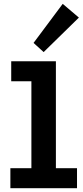

<svg xmlns="http://www.w3.org/2000/svg" viewBox="-20 -983 432 1003"><path d="M34.2 0V-104.5H144V-558.6H38.6V-663.1H272V-104.5H382.3V0ZM208 -710.9 155.3 -758.8 307.6 -962.9 392.1 -891.1Z"/></svg>

Font: Anaheim
Style: Bold
Weight: 700
Version: Version 2.001